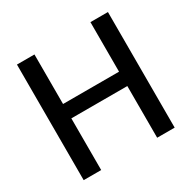

<svg xmlns="http://www.w3.org/2000/svg" viewBox="-156 -854 1005 1007"><g transform="rotate(-30 346.5 -350.0)"><path d="M71 0V-700H177V-400H516V-700H622V0H516V-313H177V0Z"/></g></svg>

Font: Firefly Display Medium
Style: Regular
Weight: 500
Designer: Colophon Foundry, Jonny Pinhorn
Foundry: Colophon Foundry
Version: Version 1.200; ttfautohint (v1.8.3)